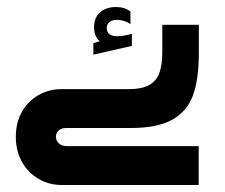

<svg xmlns="http://www.w3.org/2000/svg" viewBox="-20 -526 640 546"><path d="M25 -137Q25 -178 42.8 -208.8Q60.5 -239.5 90.2 -256Q120 -272.5 154 -272.5H346.5Q383 -272.5 403.8 -284Q424.5 -295.5 433 -318.2Q441.5 -341 441.5 -377.5V-455.5H545.5V-375.5Q545.5 -301.5 529 -255.5Q512.5 -209.5 470.2 -185.8Q428 -162 352 -162H168Q154 -162 146.5 -154.5Q139 -147 139 -137Q139 -126.5 147.2 -118.5Q155.5 -110.5 170 -110.5H545V0H154.5Q120 0 90.2 -17Q60.5 -34 42.8 -65.2Q25 -96.5 25 -137ZM245.5 -403.5 263.5 -408.5Q247.5 -422.5 247.5 -448.5Q247.5 -476 264.8 -491Q282 -506 309.5 -506Q322.5 -506 332.2 -503Q342 -500 351 -493.5V-457Q344.5 -462.5 334 -466Q323.5 -469.5 311.5 -469.5Q299 -469.5 291.2 -463Q283.5 -456.5 283.5 -446.5Q283.5 -423 314 -423Q331 -423 355 -430V-395.5L245.5 -370.5Z"/></svg>

Font: JuliaMono SemiBoldItalic
Style: Regular
Weight: 600
Italic angle: -9°
Monospace: yes
Designer: cormullion
Foundry: corm
Version: Version 0.049; ttfautohint (v1.8.4)